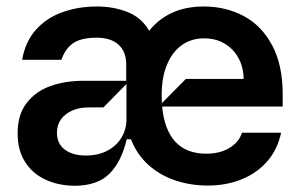

<svg xmlns="http://www.w3.org/2000/svg" viewBox="-20 -573 947 604"><path d="M869.3 -237.9H490.1Q496.8 -165.1 531.4 -127.3Q566.1 -89.5 629.3 -89.5Q670.8 -89.5 700.6 -106.9Q730.5 -124.3 741.5 -155.5H864.3Q853.7 -104.4 821.9 -66.9Q790.1 -29.5 741.5 -9.4Q692.8 10.7 633.5 10.7Q580.3 10.7 532.3 -5.1Q484.4 -21 447.6 -53.6Q410.9 -86.3 392 -134.9H378.6Q362.2 -64.6 324.6 -26.8Q286.9 11 215.2 11.4Q163.7 11 122.9 -8Q82 -27 58.6 -64.1Q35.2 -101.2 35.5 -153.4Q35.2 -211.6 63.7 -248.8Q92.3 -285.9 139 -302.4Q185.7 -318.9 242.2 -318.9H377.1V-370Q377.1 -410.2 353.2 -432.2Q329.2 -454.2 284.8 -454.5Q233 -454.2 208.5 -435.9Q183.9 -417.6 173.3 -384.9H49.7Q59.3 -441.4 92.5 -478.9Q125.7 -516.3 175.6 -534.4Q225.5 -552.6 286.2 -552.6Q336.6 -552.6 380.9 -535.3Q425.1 -518.1 449.2 -476.2Q511 -552.6 620.7 -552.6Q690 -552.6 746.3 -522.7Q802.6 -492.9 835.9 -430.9Q869.3 -369 869.3 -277ZM564.6 -324.6H746.4Q746.1 -361.2 730.3 -390.3Q714.5 -419.4 686.4 -435.9Q658.4 -452.4 622.2 -452.4Q582 -452.4 551.8 -430.9Q521.7 -409.4 505.1 -369.1Q488.6 -328.8 488.6 -274.1Q488.6 -264.9 489.3 -248.6ZM377.8 -308.9 305.4 -235.1H258.5Q230.1 -235.1 207.4 -225.3Q184.7 -215.6 171.9 -197.6Q159.1 -179.7 159.1 -155.5Q159.1 -120.7 184.3 -102.1Q209.5 -83.5 251.4 -83.8Q288.7 -83.8 317.5 -98.9Q346.2 -114 361.9 -139.7Q377.5 -165.5 377.8 -196Z"/></svg>

Font: Riot Sans
Style: Bold
Weight: 600
Designer: Rasmus Andersson
Foundry: rsms
Version: Version 4.001